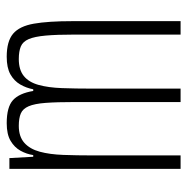

<svg xmlns="http://www.w3.org/2000/svg" viewBox="-13 -545 558 572"><g transform="rotate(-90 266.0 -259.0)"><path d="M49 0V-510H81L85 -439H90Q93 -459 103 -477Q113 -495 132.5 -506.5Q152 -518 185 -518Q233 -518 253.5 -499.5Q274 -481 281 -439H286Q290 -460 300.5 -478Q311 -496 330.5 -507Q350 -518 383 -518Q429 -518 451.5 -499Q474 -480 481.5 -437Q489 -394 489 -322V0H449V-314Q449 -369 446 -402Q443 -435 435.5 -452.5Q428 -470 413.5 -476Q399 -482 376 -482Q344 -482 325.5 -467Q307 -452 299 -423Q291 -394 289.5 -353.5Q288 -313 288 -263V0H248V-314Q248 -369 245.5 -402Q243 -435 235.5 -452.5Q228 -470 214 -476Q200 -482 177 -482Q145 -482 126.5 -465.5Q108 -449 100 -419.5Q92 -390 90.5 -349.5Q89 -309 89 -263V0Z"/></g></svg>

Font: Saira UltraCondensed ExtraLight
Style: Regular
Weight: 250
Width: 1
Designer: Hector Gatti with collaboration of the Omnibus-Type team
Foundry: Omnibus-Type
Version: Version 1.101